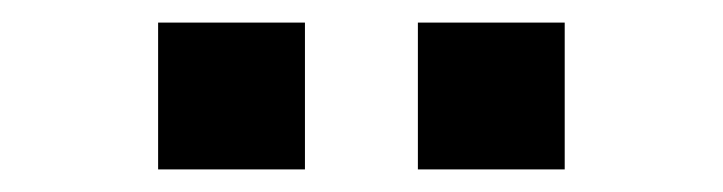

<svg xmlns="http://www.w3.org/2000/svg" viewBox="-20 -755 640 170"><path d="M350 -605V-735H480V-605ZM120 -605V-735H250V-605Z"/></svg>

Font: Iosevka SS04 XBd Ex
Style: Regular
Weight: 800
Width: 7
Monospace: yes
Designer: Belleve Invis
Foundry: Belleve Invis
Version: Version 19.0.0; ttfautohint (v1.8.4)